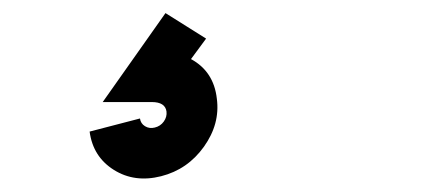

<svg xmlns="http://www.w3.org/2000/svg" viewBox="-20 -72 627 286"><path d="M220 190.5Q180.5 200.5 149.5 181Q118.5 161.5 113.5 124L188.5 104.5Q189.5 112 196 116Q202.5 120 210.5 118Q219 116 224 109Q229 102 228 94Q226 80 206 80H133L226.5 -52.5L287 -14.5L264.5 16Q298.5 34.5 303 75Q308 112.5 283.8 146.5Q259.5 180.5 220 190.5Z"/></svg>

Font: Urbanist Black
Style: Italic
Weight: 900
Italic angle: -8°
Designer: Corey Hu
Foundry: Corey Hu
Version: Version 1.330; ttfautohint (v1.8.4.7-5d5b)